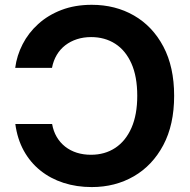

<svg xmlns="http://www.w3.org/2000/svg" viewBox="-20 -757 780 787"><path d="M356.1 -737.3Q453 -737.3 529.3 -693.3Q605.6 -649.3 649.7 -566Q693.8 -482.7 693.8 -364.3Q693.8 -245.6 649.3 -162Q604.8 -78.4 528.4 -34.3Q452 9.8 356.1 9.8Q294 9.8 240.5 -7.5Q186.9 -24.8 145.5 -58.1Q104 -91.3 77.5 -139.3Q51 -187.4 42.8 -248.8H193.6Q198.8 -219.1 212.6 -195.6Q226.4 -172.2 247.3 -155.8Q268.2 -139.5 294.9 -131Q321.7 -122.6 352.9 -122.6Q409.9 -122.6 452.6 -150.9Q495.3 -179.2 519 -233.2Q542.6 -287.1 542.6 -364.3Q542.6 -443.3 518.7 -496.8Q494.8 -550.4 452.2 -577.7Q409.6 -605 353.4 -605Q322.5 -605 295.7 -596.4Q269 -587.8 247.8 -571.6Q226.6 -555.3 212.7 -531.9Q198.8 -508.5 193.1 -478.8H42.3Q48.9 -529.4 72.7 -575.7Q96.4 -622.1 136.7 -658.6Q176.9 -695.1 232.1 -716.2Q287.2 -737.3 356.1 -737.3Z"/></svg>

Font: Atlassian Sans
Style: Regular
Weight: 400
Designer: Rasmus Andersson
Foundry: Modifications by Atlassian Pty Ltd, manufactured by rsms
Version: Version 4.001;git-9221beed3